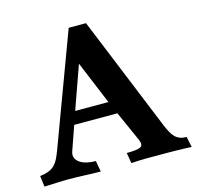

<svg xmlns="http://www.w3.org/2000/svg" viewBox="-104 -819 955 932"><g transform="rotate(-15 373.5 -353.0)"><path d="M224 -248 182 -128Q175 -109 180.5 -95Q186 -81 200 -71Q214 -61 235 -56Q256 -51 280 -51L290 4Q252 4 213 2Q174 0 129 0Q100 0 71 1.5Q42 3 7 4L0 -51Q27 -54 45 -61.5Q63 -69 75 -81.5Q87 -94 95 -110.5Q103 -127 111 -148L320 -710H407L643 -132Q652 -111 660.5 -95.5Q669 -80 679.5 -70Q690 -60 703.5 -55Q717 -50 736 -50L747 3Q730 2 708.5 1.5Q687 1 665 0.5Q643 0 622 0Q601 0 583 0Q551 0 521 0Q491 0 444 3L435 -50Q486 -50 504 -58.5Q522 -67 508 -98L441 -248ZM246 -312H413L323 -529Z"/></g></svg>

Font: Lusitana
Style: Bold
Weight: 700
Designer: Ana Paula Megda
Foundry: Ana Paula Megda
Version: Version 1.000; ttfautohint (v1.1) -l 8 -r 50 -G 200 -x 14 -D